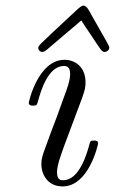

<svg xmlns="http://www.w3.org/2000/svg" viewBox="-20 -656 411 687"><path d="M117 -484C117 -476 124 -470 131 -470C139 -470 149 -479 151 -481L271 -583C281 -566 293 -549 304 -533C340 -479 344 -470 354 -470C362 -470 371 -477 371 -485C371 -492 370 -492 307 -603C299 -618 290 -636 279 -636C270 -636 260 -625 236 -603C114 -489 117 -493 117 -484ZM83 -288C83 -278 93 -278 98 -278C111 -278 112 -280 116 -294C125 -327 151 -420 209 -420C220 -420 231 -415 231 -392C231 -368 220 -339 213 -320L183 -237C170 -204 158 -171 146 -138C132 -100 128 -89 128 -69C128 -30 152 11 204 11C298 11 331 -139 331 -143C331 -153 323 -153 316 -153C303 -153 303 -151 299 -136C291 -107 264 -11 206 -11C198 -11 184 -12 184 -39C184 -65 197 -98 210 -135L274 -306C284 -335 286 -343 286 -362C286 -417 248 -442 211 -442C117 -442 83 -293 83 -288Z"/></svg>

Font: CMU Serif
Style: Italic
Weight: 500
Italic angle: -14.04°
Version: Version 0.7.0